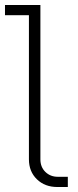

<svg xmlns="http://www.w3.org/2000/svg" viewBox="-34 -750 311 770"><path d="M196 0Q146 0 114 -31Q82 -62 82 -111V-710L103 -689H-14V-730H128V-111Q128 -80 148 -60.5Q168 -41 198 -41H238V0Z"/></svg>

Font: SUSE Thin ExtraLight
Style: Regular
Weight: 250
Version: Version 1.000